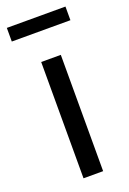

<svg xmlns="http://www.w3.org/2000/svg" viewBox="-131 -706 507 754"><g transform="rotate(-20 123.0 -329.0)"><path d="M1 -601V-658H246V-601ZM82 0V-486H164V0Z"/></g></svg>

Font: RibengUni
Style: Regular
Weight: 400
Designer: (1) Dr. Andrew Glass (Program Manager at Microsoft Corporation)
(2) Bivuti Chakma (Suz Moriz)
(3) Paul D. Hunt (Adobe Co
Foundry: Bivuti Chakma and Jyoti Chakma
Version: Version 1.2020